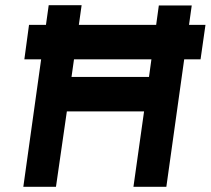

<svg xmlns="http://www.w3.org/2000/svg" viewBox="-20 -721 813 741"><path d="M70 0H196L238 -291H536L495 0H622L720 -700H593L555 -424H256L295 -701H168ZM74 -492H754L773 -625H92Z"/></svg>

Font: Unageo
Style: Bold-Italic
Weight: 700
Designer: Richard Sepsi
Foundry: Richard Sepsi
Version: Version 2.000